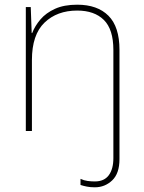

<svg xmlns="http://www.w3.org/2000/svg" viewBox="-20 -558 613 818"><path d="M384 240Q365 240 350 237Q335 234 323 230V204Q338 211 353.5 213Q369 215 384 215Q424 215 443.5 188.5Q463 162 463 116V-345Q463 -433 422.5 -473Q382 -513 309 -513Q223 -513 169.5 -461.5Q116 -410 116 -302V0H90V-528H111L115 -417H117Q129 -448 152.5 -475.5Q176 -503 214.5 -520.5Q253 -538 309 -538Q395 -538 442 -491Q489 -444 489 -346V120Q489 181 458 210.5Q427 240 384 240Z"/></svg>

Font: Noto Sans Thin
Style: Regular
Weight: 100
Designer: Monotype Design Team
Foundry: Monotype Imaging Inc.
Version: Version 2.007